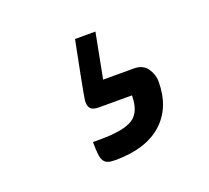

<svg xmlns="http://www.w3.org/2000/svg" viewBox="-72 -125 568 522"><g transform="rotate(-20 212.0 136.5)"><path d="M249 -37 224 93H313Q339 93 351.5 111Q364 129 364 149Q364 225 316.5 267.5Q269 310 181 310Q168 310 160 307.5Q152 305 147.5 298Q143 291 141.5 277.5Q140 264 140 243H161Q229 243 256 225.5Q283 208 283 160H188Q171 160 164.5 153.5Q158 147 158 134Q158 132 158.5 127.5Q159 123 162 106.5Q165 90 171.5 56.5Q178 23 190 -37Z"/></g></svg>

Font: Warnes
Style: Regular
Weight: 400
Designer: Eduardo Rodriguez Tunni
Foundry: Eduardo Rodriguez Tunni
Version: Version 1.001